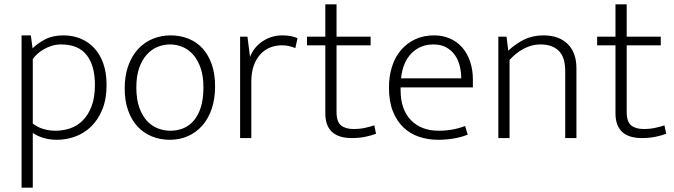

<svg xmlns="http://www.w3.org/2000/svg" viewBox="-20 -640 3126 890"><path d="M244 8Q211 8 182 -0.5Q153 -9 132 -24V230H80V-476H123L131 -416Q154 -439 189 -457.5Q224 -476 274 -476Q317 -476 353.5 -461Q390 -446 417 -417Q444 -388 459 -345Q474 -302 474 -247Q474 -181 454.5 -133Q435 -85 402.5 -53.5Q370 -22 328.5 -7Q287 8 244 8ZM263 -434Q240 -434 219.5 -427.5Q199 -421 182 -411Q165 -401 152 -389Q139 -377 132 -366V-67Q154 -50 181.5 -42Q209 -34 237 -34Q272 -34 305 -45Q338 -56 363.5 -81.5Q389 -107 404.5 -147.5Q420 -188 420 -247Q420 -336 381.5 -385Q343 -434 263 -434Z M977 -240Q977 -181 961 -134.5Q945 -88 916.5 -56.5Q888 -25 850 -8.5Q812 8 767 8Q723 8 684.5 -7.5Q646 -23 618 -53Q590 -83 574 -127.5Q558 -172 558 -230Q558 -289 574.5 -335Q591 -381 620 -412.5Q649 -444 688 -460Q727 -476 771 -476Q815 -476 853 -461Q891 -446 918.5 -416Q946 -386 961.5 -342Q977 -298 977 -240ZM923 -235Q923 -287 910 -324.5Q897 -362 875.5 -386.5Q854 -411 826 -422.5Q798 -434 768 -434Q738 -434 710 -422.5Q682 -411 660 -386.5Q638 -362 625 -324.5Q612 -287 612 -235Q612 -180 625.5 -142Q639 -104 661 -80Q683 -56 711.5 -45Q740 -34 770 -34Q800 -34 827.5 -44.5Q855 -55 876.5 -79Q898 -103 910.5 -141.5Q923 -180 923 -235Z M1093 0V-470H1127L1139 -376Q1156 -421 1197 -448.5Q1238 -476 1289 -476Q1313 -476 1331 -472Q1349 -468 1359 -463L1349 -417Q1337 -422 1322 -426Q1307 -430 1287 -430Q1258 -430 1232.5 -420Q1207 -410 1187.5 -389Q1168 -368 1156.5 -336.5Q1145 -305 1145 -262V0Z M1698 -430H1540V-122Q1540 -75 1561 -58.5Q1582 -42 1619 -42Q1648 -42 1673 -47.5Q1698 -53 1715 -59L1723 -20Q1703 -12 1674 -6Q1645 0 1610 0Q1550 0 1519 -28.5Q1488 -57 1488 -115V-430H1403V-470H1488V-620H1540V-470H1698Z M2172 -235H1837V-221Q1837 -133 1884.5 -83.5Q1932 -34 2014 -34Q2079 -34 2136 -56L2148 -16Q2122 -5 2085.5 1.5Q2049 8 2011 8Q1964 8 1922.5 -6Q1881 -20 1850 -49.5Q1819 -79 1801 -124.5Q1783 -170 1783 -234Q1783 -289 1798 -334Q1813 -379 1841 -410.5Q1869 -442 1907 -459Q1945 -476 1992 -476Q2032 -476 2065.5 -461.5Q2099 -447 2122.5 -420Q2146 -393 2159 -355Q2172 -317 2172 -271ZM2118 -277Q2118 -306 2111 -334.5Q2104 -363 2088.5 -385Q2073 -407 2048.5 -420.5Q2024 -434 1989 -434Q1928 -434 1887.5 -393Q1847 -352 1839 -277Z M2342 0H2290V-470H2328L2336 -405Q2370 -437 2409.5 -456.5Q2449 -476 2499 -476Q2571 -476 2611.5 -436Q2652 -396 2652 -324V0H2600V-311Q2600 -337 2594.5 -359.5Q2589 -382 2575.5 -398.5Q2562 -415 2539.5 -424.5Q2517 -434 2484 -434Q2446 -434 2408.5 -414.5Q2371 -395 2342 -362Z M3043 -430H2885V-122Q2885 -75 2906 -58.5Q2927 -42 2964 -42Q2993 -42 3018 -47.5Q3043 -53 3060 -59L3068 -20Q3048 -12 3019 -6Q2990 0 2955 0Q2895 0 2864 -28.5Q2833 -57 2833 -115V-430H2748V-470H2833V-620H2885V-470H3043Z"/></svg>

Font: Mukta ExtraLight
Style: Regular
Weight: 275
Designer: Girish Dalvi and Yashodeep Gholap
Foundry: Ek Type
Version: Version 2.538;PS 1.002;hotconv 16.6.51;makeotf.lib2.5.65220;